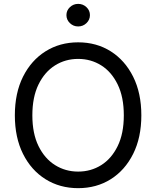

<svg xmlns="http://www.w3.org/2000/svg" viewBox="-20 -955 801 985"><path d="M380.9 10.3Q287.1 10.3 213.6 -35.6Q140.1 -81.5 98.1 -165.5Q56.2 -249.5 56.2 -363.3Q56.2 -477.5 98.1 -561.5Q140.1 -645.5 213.6 -691.7Q287.1 -737.8 380.9 -737.8Q475.1 -737.8 548.1 -691.7Q621.1 -645.5 663.1 -561.5Q705.1 -477.5 705.1 -363.3Q705.1 -249.5 663.1 -165.5Q621.1 -81.5 548.1 -35.6Q475.1 10.3 380.9 10.3ZM380.9 -74.7Q446.3 -74.7 499.3 -107.9Q552.2 -141.1 583.7 -205.6Q615.2 -270 615.2 -363.3Q615.2 -457 583.7 -521.7Q552.2 -586.4 499.3 -619.6Q446.3 -652.8 380.9 -652.8Q315.4 -652.8 262.2 -619.4Q209 -585.9 177.5 -521.5Q146 -457 146 -363.3Q146 -270 177.5 -205.8Q209 -141.6 262.2 -108.2Q315.4 -74.7 380.9 -74.7ZM380.9 -819.3Q356.4 -819.3 338.6 -836.4Q320.8 -853.5 320.8 -877.4Q320.8 -901.4 338.6 -918.2Q356.4 -935.1 380.9 -935.1Q405.8 -935.1 423.6 -918.2Q441.4 -901.4 441.4 -877.4Q441.4 -853.5 423.6 -836.4Q405.8 -819.3 380.9 -819.3Z"/></svg>

Font: Inter 18pt
Style: Regular
Weight: 400
Designer: Rasmus Andersson
Foundry: rsms
Version: Version 4.001;git-66647c0bb